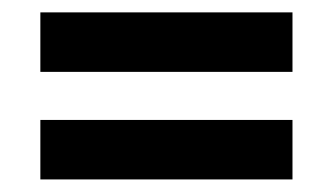

<svg xmlns="http://www.w3.org/2000/svg" viewBox="-20 -519 527 304"><path d="M43.9 -405.2V-499.4H443.1V-405.2ZM43.9 -234.9V-329.1H443.1V-234.9Z"/></svg>

Font: Big Shoulders Stencil Thin
Style: Regular
Weight: 100
Designer: Patric King
Foundry: XO Type Co
Version: Version 2.001